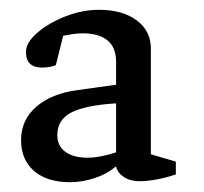

<svg xmlns="http://www.w3.org/2000/svg" viewBox="-20 -727 416 392"><path d="M123 -355Q76 -355 49.5 -378Q23 -401 23 -441Q23 -482 54 -509Q85 -536 138 -543L217 -554V-601Q217 -630 199.5 -644.5Q182 -659 148 -659Q140 -659 129.5 -657.5Q119 -656 109 -654L94 -594Q90 -592 82 -590.5Q74 -589 66 -589Q33 -589 33 -621Q33 -640 56 -660Q79 -680 113.5 -693.5Q148 -707 182 -707Q230 -707 259 -685.5Q288 -664 288 -628V-412L339 -397V-371Q322 -365 301.5 -361Q281 -357 265 -357Q246 -357 233 -365.5Q220 -374 217 -387L215 -386Q199 -372 173.5 -363.5Q148 -355 123 -355ZM159 -405Q172 -405 189 -408.5Q206 -412 217 -416V-516Q153 -512 125 -497Q97 -482 97 -451Q97 -429 113.5 -417Q130 -405 159 -405Z"/></svg>

Font: Faustina VF Beta
Style: Regular
Weight: 400
Designer: Alfonso Garcia
Foundry: Omnibus-Type
Version: Version 1.006